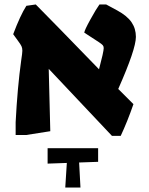

<svg xmlns="http://www.w3.org/2000/svg" viewBox="-20 -597 666 859"><path d="M198 -289 205 -10 97 7H50V-50Q58 -206 75 -328Q80 -360 80 -370Q80 -382 76 -390.5Q72 -399 60 -415L39 -444Q71 -529 98 -571L140 -577L249 -466Q306 -407 423 -287Q444 -366 444 -382Q444 -390 439.5 -395Q435 -400 423 -408L357 -451Q358 -462 384.5 -510Q411 -558 425 -577H455Q473 -568 505 -550Q549 -526 568.5 -497.5Q588 -469 588 -432Q588 -377 509 -199L577 -131Q550 -53 520 11H481ZM279 132 193 135V66H419V127L334 130L340 242H272Z"/></svg>

Font: Suez One
Style: Regular
Weight: 400
Designer: Michal Sahar
Foundry: Hagilda
Version: Version 1.001